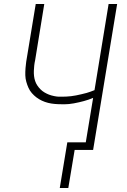

<svg xmlns="http://www.w3.org/2000/svg" viewBox="-20 -755 640 967"><path d="M324 192H281L319 -38H412L449 -262Q437 -257 425.5 -253Q414 -249 402.5 -246Q391 -243 378.5 -240Q366 -237 352 -234.5Q338 -232 327.5 -231Q317 -230 309 -230H289Q272 -230 255 -231.5Q238 -233 222 -237Q206 -241 191 -248Q176 -255 163.5 -264.5Q151 -274 140.5 -286Q130 -298 123.5 -312.5Q117 -327 112.5 -343Q108 -359 107.5 -375.5Q107 -392 108.5 -412Q110 -432 112 -444L160 -735H203L157 -452Q154 -439 152.5 -425.5Q151 -412 150.5 -398.5Q150 -385 151.5 -372Q153 -359 157 -347Q161 -335 168 -324.5Q175 -314 184 -305Q193 -296 204 -289.5Q215 -283 226.5 -278.5Q238 -274 253 -271Q268 -268 277 -268H289Q301 -268 313 -268.5Q325 -269 337.5 -270.5Q350 -272 363 -274.5Q376 -277 390.5 -280.5Q405 -284 416.5 -287Q428 -290 435 -293L456 -301L527 -735H570L449 0H356Z"/></svg>

Font: Iosevka Aile Extralight
Style: Italic
Weight: 200
Italic angle: -9°
Designer: Belleve Invis
Foundry: Belleve Invis
Version: Version 31.1.0; ttfautohint (v1.8.4)